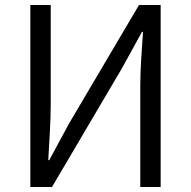

<svg xmlns="http://www.w3.org/2000/svg" viewBox="-20 -752 768 772"><path d="M102 0H189L470 -477L551 -624H555C550 -551 544 -476 544 -401V0H626V-732H539L258 -256L178 -108H174C178 -181 184 -261 184 -335V-732H102Z"/></svg>

Font: Noto Sans JP DemiLight
Style: Regular
Weight: 350
Designer: Ryoko NISHIZUKA 西塚涼子 (kana, bopomofo & ideographs); Paul D. Hunt (Latin, Greek & Cyrillic); Sandoll Communications 산돌커뮤니
Foundry: Adobe
Version: Version 2.004;hotconv 1.0.118;makeotfexe 2.5.65603